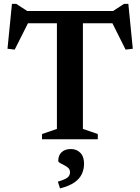

<svg xmlns="http://www.w3.org/2000/svg" viewBox="-20 -734 740 1012"><path d="M280 -644.5H417V-54.5L495.5 -27.5V0H201.5V-27.5L280 -54.5ZM608 -611.5H82L137 -630.5L57.5 -472.5L19.5 -477L43 -713.5H66L141 -664.5L85.5 -676H604.5L558.5 -664.5L633.5 -713.5H656.5L680 -477L642 -472.5L563 -630.5ZM285 223.5Q323.5 212 336.2 201.5Q349 191 349 174Q349 160 339.8 151.2Q330.5 142.5 318 136.5Q305.5 130.5 296.2 125.2Q287 120 287 114Q287 84.5 305 68Q323 51.5 353.5 51.5Q383.5 51.5 403.2 71.2Q423 91 423 128.5Q423 157 411.8 182.2Q400.5 207.5 373 227Q345.5 246.5 296.5 259Z"/></svg>

Font: Newsreader 16pt SemiBold
Style: Regular
Weight: 600
Designer: Hugues Gentile
Foundry: Production Type
Version: Version 1.003